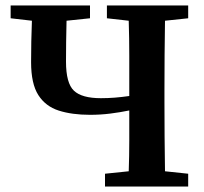

<svg xmlns="http://www.w3.org/2000/svg" viewBox="-20 -684 748 704"><path d="M365 0V-47L452 -56Q454 -112 454 -168Q454 -224 454 -279Q420 -272 384 -267.5Q348 -263 310 -263Q244 -263 195.5 -278.5Q147 -294 120.5 -335.5Q94 -377 94 -456Q94 -532 97 -608L19 -617V-664H310V-617L224 -608Q223 -569 222.5 -530.5Q222 -492 222 -458Q222 -379 251 -351.5Q280 -324 350 -324Q376 -324 401 -326Q426 -328 454 -332V-353Q454 -416 454 -480Q454 -544 452 -608L372 -617V-664H670V-617L585 -608Q584 -545 583.5 -481.5Q583 -418 583 -353V-310Q583 -247 583.5 -183.5Q584 -120 585 -56L670 -47V0Z"/></svg>

Font: Source Serif 4 Semibold
Style: Regular
Weight: 600
Designer: Frank Grießhammer
Foundry: Adobe
Version: Version 4.005;hotconv 1.1.0;makeotfexe 2.6.0